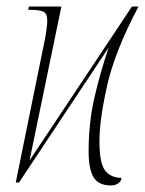

<svg xmlns="http://www.w3.org/2000/svg" viewBox="-20 -556 442 585"><path d="M318 9Q280 9 265 -16Q250 -41 250 -95Q250 -180 267 -255.5Q284 -331 311 -411L38 0H28L118 -442Q120 -455 122 -469Q124 -483 124 -493Q124 -515 112 -520.5Q100 -526 72 -526H66L68 -536H167L70 -67L382 -536H402Q330 -400 306.5 -295.5Q283 -191 283 -126Q283 -57 301 -35.5Q319 -14 350 -14Q350 -4 340.5 2.5Q331 9 318 9Z"/></svg>

Font: Noto Serif Display ExtraCondensed Thin
Style: Italic
Weight: 100
Width: 2
Italic angle: -12°
Designer: Monotype Design Team
Foundry: Monotype Imaging Inc.
Version: Version 2.009